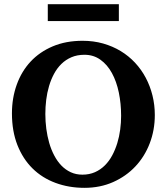

<svg xmlns="http://www.w3.org/2000/svg" viewBox="-20 -882 796 918"><path d="M559.1 -328.1Q559.1 -386.7 548.1 -439.7Q537.1 -492.7 515.1 -532.7Q493.2 -572.8 460.2 -596.4Q427.2 -620.1 383.8 -620.1Q349.1 -620.1 321.8 -608.4Q294.4 -596.7 273.7 -576.4Q252.9 -556.2 238.3 -528.8Q223.6 -501.5 214.4 -470Q205.1 -438.5 200.9 -404.5Q196.8 -370.6 196.8 -336.9Q196.8 -301.3 201.4 -266.1Q206.1 -231 215.3 -198.7Q224.6 -166.5 239.3 -138.7Q253.9 -110.8 273.4 -90.6Q293 -70.3 318.1 -58.6Q343.3 -46.9 374 -46.9Q407.2 -46.9 434.1 -58.8Q460.9 -70.8 481.4 -91.3Q502 -111.8 516.6 -139.2Q531.2 -166.5 540.8 -197.8Q550.3 -229 554.7 -262.5Q559.1 -295.9 559.1 -328.1ZM720.2 -332Q720.2 -260.3 696 -197Q671.9 -133.8 627.4 -86.4Q583 -39.1 521 -11.5Q459 16.1 383.8 16.1Q309.1 16.1 245.4 -7.6Q181.6 -31.2 135.5 -76.7Q89.4 -122.1 63.2 -188.5Q37.1 -254.9 37.1 -339.8Q37.1 -413.6 60.1 -477.3Q83 -541 126.2 -587.4Q169.4 -633.8 232.2 -660.4Q294.9 -687 375 -687Q426.8 -687 472.7 -674.1Q518.6 -661.1 556.9 -637.9Q595.2 -614.7 625.5 -582.3Q655.8 -549.8 676.8 -510.3Q697.8 -470.7 709 -425.5Q720.2 -380.4 720.2 -332ZM208.5 -781.2V-861.8H548.3V-781.2Z"/></svg>

Font: Charis SIL
Style: Bold
Weight: 700
Foundry: SIL International
Version: Version 4.112